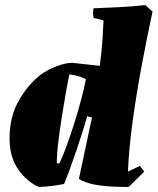

<svg xmlns="http://www.w3.org/2000/svg" viewBox="-20 -732 627 764"><path d="M135 12Q89 -7 53.5 -56.5Q18 -106 18 -181Q18 -265 52.5 -327.5Q87 -390 136 -430Q150 -442 173 -454Q196 -466 221.5 -474Q247 -482 268 -482Q295 -479 322.5 -476Q350 -473 377 -470Q385 -529 388 -577.5Q391 -626 392 -651L352 -661Q349 -681 352 -699Q403 -701 455 -703.5Q507 -706 558 -712L587 -686Q565 -584 544 -472Q523 -360 508 -251Q493 -142 489 -49L537 -72L554 -49L492 12Q464 12 428 10.5Q392 9 356.5 2.5Q321 -4 294 -20L346 -265L327 -269Q319 -241 307.5 -204.5Q296 -168 283 -130Q270 -92 257.5 -58Q245 -24 235 0Q186 10 135 12ZM216 -82Q228 -105 242.5 -144.5Q257 -184 272.5 -232Q288 -280 301 -328.5Q314 -377 322 -417Q307 -425 290 -429.5Q273 -434 256 -436Q249 -403 240.5 -354.5Q232 -306 224 -254.5Q216 -203 211 -159Q206 -115 206 -89V-82Z"/></svg>

Font: Labrada Black
Style: Italic
Weight: 900
Italic angle: -7°
Designer: Mercedes Jáuregui
Foundry: Omnibus-Type Team
Version: Version 1.000; ttfautohint (v1.8.4.7-5d5b)